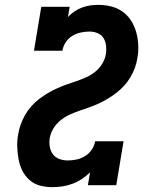

<svg xmlns="http://www.w3.org/2000/svg" viewBox="-20 -763 640 791"><path d="M195 8Q169 8 144.5 1.5Q120 -5 101.5 -21.5Q83 -38 72 -60Q61 -82 56.5 -107Q52 -132 51 -158Q50 -184 55 -210Q58 -230 65.5 -250.5Q73 -271 83.5 -289.5Q94 -308 108.5 -324.5Q123 -341 140.5 -354.5Q158 -368 176.5 -379Q195 -390 215 -399Q235 -408 255 -415Q275 -422 295.5 -429Q316 -436 336 -445Q356 -454 373 -468Q390 -482 401.5 -501Q413 -520 416 -540Q419 -557 417 -574.5Q415 -592 406.5 -606Q398 -620 382 -626.5Q366 -633 349 -633Q331 -633 312.5 -629Q294 -625 277.5 -615Q261 -605 250.5 -588.5Q240 -572 237 -554H120L150 -735H267L260 -693Q272 -706 287 -716Q302 -726 318 -732Q334 -738 351 -740.5Q368 -743 384 -743Q412 -743 438 -736.5Q464 -730 485 -715Q506 -700 520 -678Q534 -656 541 -631Q548 -606 549.5 -578.5Q551 -551 546 -524Q543 -503 535.5 -483Q528 -463 517 -444.5Q506 -426 491.5 -410Q477 -394 459.5 -380.5Q442 -367 423.5 -356Q405 -345 385.5 -336Q366 -327 345.5 -320Q325 -313 305 -306Q285 -299 265.5 -290Q246 -281 229 -267Q212 -253 200.5 -234.5Q189 -216 185 -195Q182 -177 185 -159Q188 -141 198 -127.5Q208 -114 224.5 -108Q241 -102 259 -102Q278 -102 296 -106Q314 -110 330.5 -120Q347 -130 358 -146.5Q369 -163 372 -181H489L459 0H342L351 -53Q335 -37 316.5 -25Q298 -13 277.5 -5.5Q257 2 236.5 5Q216 8 195 8Z"/></svg>

Font: Iosevka Curly Slab XBdExObl
Style: Regular
Weight: 800
Width: 7
Italic angle: -9°
Monospace: yes
Designer: Belleve Invis
Foundry: Belleve Invis
Version: Version 11.1.0; ttfautohint (v1.8.3)